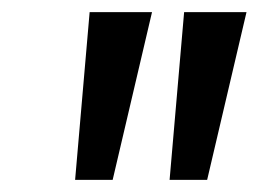

<svg xmlns="http://www.w3.org/2000/svg" viewBox="-20 -725 427 317"><path d="M104 -428 128 -705H231L166 -428ZM260 -428 284 -705H387L322 -428Z"/></svg>

Font: Nunito Sans 7pt Condensed Medium
Style: Italic
Weight: 500
Width: 3
Italic angle: -9°
Designer: Vernon Adams
Foundry: Vernon Adams
Version: Version 3.101;gftools[0.9.27]